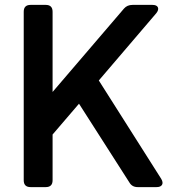

<svg xmlns="http://www.w3.org/2000/svg" viewBox="-20 -765 711 785"><path d="M105 0Q77 0 77 -28V-717Q77 -745 105 -745H167Q195 -745 195 -717V-389L487 -730Q500 -745 522 -745H603Q621 -745 625.5 -735Q630 -725 619 -711L384 -436L639 -34Q648 -19 642.5 -9.5Q637 0 620 0H543Q520 0 509 -19L303 -341L195 -215V-28Q195 0 167 0Z"/></svg>

Font: Pitagon Sans Text SemiBold
Style: Regular
Weight: 600
Designer: Travis Tran
Foundry: Pitagon
Version: Version 1.001; ttfautohint (v1.8.4.7-5d5b);gftools[0.9.26]